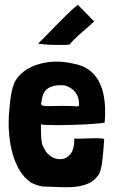

<svg xmlns="http://www.w3.org/2000/svg" viewBox="-20 -774 488 807"><path d="M274 -587C284 -607 357 -665 375 -683L376 -684L307 -754C260 -717 186 -634 140 -591C152 -588 189 -585 226 -585C243 -585 260 -585 274 -587ZM160 10C189 10 223 13 257 13C310 13 362 5 390 -34C409 -50 413 -122 418 -190C409 -193 396 -193 381 -193C357 -193 328 -191 307 -191C301 -191 296 -192 292 -192C295 -131 265 -105 232 -105C207 -105 181 -120 167 -147C152 -171 153 -193 152 -233V-251C165 -249 190 -248 221 -248C295 -248 399 -253 420 -259C421 -273 422 -288 422 -302C422 -399 394 -489 286 -507C264 -512 242 -515 219 -515C142 -515 66 -484 39 -423C23 -379 21 -333 17 -284C12 -176 37 -58 108 -8C124 1 141 7 160 10ZM249 -329C220 -329 199 -328 184 -328C159 -328 153 -330 153 -339C153 -342 154 -346 155 -351C160 -387 175 -416 238 -416C253 -416 262 -413 273 -406C297 -394 312 -368 312 -341C312 -330 314 -327 304 -327C296 -327 280 -329 249 -329Z"/></svg>

Font: HEYCLAY
Style: Regular
Weight: 400
Designer: Marcelo Magalhaes
Foundry: Marcelo Magalhães
Version: Version 1.300;hotconv 1.0.109;makeotfexe 2.5.65596